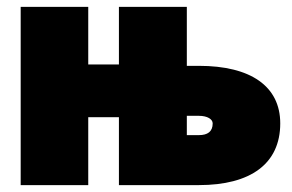

<svg xmlns="http://www.w3.org/2000/svg" viewBox="-20 -537 846 557"><path d="M40 0H236V-197H325V0H557C707 0 793 -62 793 -179C793 -287 707 -346 557 -346H522V-517H325V-350H236V-517H40ZM557 -145H522V-201H557C582 -201 597 -191 597 -179C597 -155 582 -145 557 -145Z"/></svg>

Font: Finlandica Black
Style: Regular
Weight: 900
Designer: Niklas Ekholm, Juho Hiilivirta, Jaakko Suomalainen
Foundry: Helsinki Type Studio
Version: Version 2.000;Glyphs 3.2 (3202)